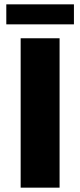

<svg xmlns="http://www.w3.org/2000/svg" viewBox="-20 -863 369 883"><path d="M9 -751H320V-843H9ZM75 0H254V-687H75Z"/></svg>

Font: Archivo ExtraBold
Style: Regular
Weight: 800
Designer: Hector Gatti
Foundry: Omnibus-Type
Version: Version 2.001